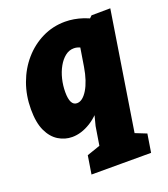

<svg xmlns="http://www.w3.org/2000/svg" viewBox="-142 -656 865 987"><g transform="rotate(-20 290.0 -162.5)"><path d="M188 230 204 130 361 76 262 195 293 3 331 -145 401 -253Q390 -168 352 -108Q314 -48 263 -16.5Q212 15 162 15Q122 15 87 -6.5Q52 -28 31 -73Q10 -118 10 -191Q10 -266 34 -332Q58 -398 101.5 -448Q145 -498 203 -526.5Q261 -555 328 -555Q376 -555 425.5 -538.5Q475 -522 522 -487L437 -509L468 -539L571 -540L454 200L387 73L530 130L514 230ZM244 -140Q260 -140 274.5 -151.5Q289 -163 302 -184.5Q315 -206 325 -236Q335 -266 341 -303L363 -439L394 -378Q375 -395 358 -403Q341 -411 324 -411Q298 -411 276.5 -394Q255 -377 239 -348.5Q223 -320 214.5 -285Q206 -250 206 -214Q206 -177 215.5 -158.5Q225 -140 244 -140Z"/></g></svg>

Font: Bitter Thin Black
Style: Italic
Weight: 900
Italic angle: -9°
Version: Version 3.020